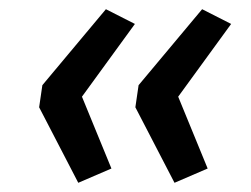

<svg xmlns="http://www.w3.org/2000/svg" viewBox="-20 -477 545 417"><path d="M150 -80 65 -244 72 -292 210 -457 273 -425 158 -267 222 -111ZM359 -80 274 -244 281 -292 419 -457 482 -425 367 -267 431 -111Z"/></svg>

Font: Nunito Sans 10pt SemiExpanded Medium
Style: Italic
Weight: 500
Width: 6
Italic angle: -9°
Designer: Vernon Adams
Foundry: Vernon Adams
Version: Version 3.101;gftools[0.9.27]